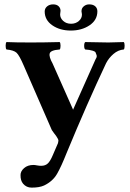

<svg xmlns="http://www.w3.org/2000/svg" viewBox="-20 -629 598 881"><path d="M242.2 168Q222.2 203.1 182.1 222.2Q161.1 231.9 125 231.9Q101.1 231.9 85.9 213.9Q73.7 199.7 74.2 173.8Q74.2 156.7 90.6 142.3Q106.9 127.9 133.8 127.9Q139.6 127.9 149.9 129.9Q160.2 131.8 168.9 131.8Q188.5 131.8 200 120.4Q211.4 108.9 222.2 83L246.1 27.8Q247.1 20 248 17.1Q249 14.2 244.6 6.1Q240.2 -2 237.5 -5.4Q234.9 -8.8 228 -17.8Q221.2 -26.9 217.8 -32.2L88.9 -328.1Q68.8 -375 55.9 -387Q43 -398.9 9.8 -401.9Q5.9 -405.8 5.9 -418.9Q5.9 -432.1 9.8 -436Q49.8 -434.1 121.1 -434.1Q180.2 -434.1 253.9 -436Q257.8 -432.1 257.8 -418.9Q257.8 -405.8 253.9 -401.9Q211.9 -398.9 208 -383.5Q204.1 -368.2 221.2 -337.9L314 -128.9Q315.4 -126.5 315.4 -125Q315.4 -126 315.9 -127L418.9 -357.9Q425.8 -367.7 423.3 -375.7Q420.9 -383.8 418.5 -388.4Q416 -393.1 406.5 -396Q397 -398.9 389.9 -399.9Q382.8 -400.9 371.1 -401.9Q366.2 -405.8 366.2 -418.9Q366.2 -432.1 371.1 -436Q445.3 -434.1 477.1 -434.1Q498 -434.1 547.9 -436Q551.8 -432.1 551.8 -418.9Q551.8 -405.8 547.9 -401.9Q522 -399.9 500.5 -381.3Q479 -362.8 466.8 -338.9Q379.9 -154.8 285.2 74.2Q261.2 134.8 242.2 168ZM426.8 -577.1Q426.8 -537.1 390.9 -512.9Q355 -488.8 304.9 -488.8Q254.9 -488.8 220 -512.9Q185.1 -537.1 185.1 -576.2Q185.1 -590.3 196 -599.6Q207 -608.9 224.1 -608.9Q240.2 -608.9 249 -600.3Q257.8 -591.8 257.8 -579.1Q257.8 -578.1 257.3 -575.7Q256.8 -573.2 256.8 -570.8Q255.9 -567.9 255.9 -563Q255.9 -545.9 270 -533Q284.2 -520 306.2 -520Q327.1 -520 341.6 -532.5Q356 -544.9 356 -562Q356 -567.9 355 -570.8Q354 -572.8 354 -578.1Q354 -591.3 364.5 -600.1Q375 -608.9 389.2 -608.9Q407.2 -608.9 417 -600.1Q426.8 -591.3 426.8 -577.1Z"/></svg>

Font: Linux Libertine
Style: Bold
Weight: 700
Designer: Philipp H. Poll
Foundry: Philipp H. Poll
Version: Version 5.0.3